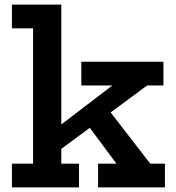

<svg xmlns="http://www.w3.org/2000/svg" viewBox="-20 -810 759 830"><path d="M245 -102.5H321.5V0H31.5V-102.5H123V-687.5H31.5V-790H245ZM442.5 -344.5 629.5 -102.5H693V0H404V-102.5H483.5L349 -283ZM206.5 -138 177 -220 465.5 -440.5H331.5V-543H686.5V-440.5H616Z"/></svg>

Font: Hepta Slab SemiBold
Style: Regular
Weight: 600
Designer: Michael LaGattuta
Foundry: Michael LaGattuta
Version: Version 1.102